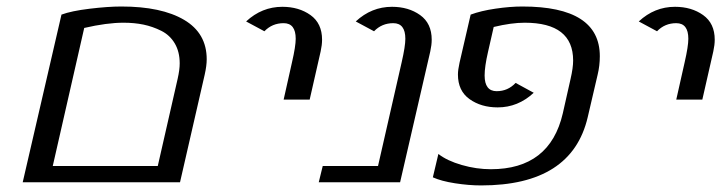

<svg xmlns="http://www.w3.org/2000/svg" viewBox="-20 -560 2216 590"><path d="M168.9 -515.1Q199.2 -526.4 255.6 -533.2Q312 -540 353 -540Q476.1 -540 545.7 -499Q615.2 -458 615.2 -377.9Q615.2 -357.9 608.9 -330.1L533.2 0H49.8ZM238.8 -474.1 142.1 -49.8H464.8L525.9 -317.9Q532.2 -345.7 532.2 -365.2Q532.2 -400.9 517.1 -426.5Q502 -452.1 475.6 -465.3Q449.2 -478.5 420.9 -484.4Q392.6 -490.2 359.9 -490.2Q308.1 -490.2 238.8 -474.1Z M851.6 -253.9 877.4 -369.1Q888.7 -418 888.7 -440.9Q888.7 -488.8 851.6 -488.8Q816.4 -488.8 792.5 -463.9L736.3 -494.1Q784.7 -539.1 847.7 -539.1Q898.4 -539.1 934.1 -513.7Q969.7 -488.3 969.7 -438Q969.7 -421.9 965.3 -401.9L931.6 -253.9Z M1209.5 0H959.5L971.7 -49.8H1141.6L1214.4 -369.1Q1225.6 -418 1225.6 -440.9Q1225.6 -488.8 1188.5 -488.8Q1153.3 -488.8 1129.4 -463.9L1073.2 -494.1Q1121.6 -539.1 1184.6 -539.1Q1235.4 -539.1 1271 -513.7Q1306.6 -488.3 1306.6 -438Q1306.6 -421.9 1302.2 -401.9Z M1816.4 -330.1 1786.1 -200.2Q1737.3 9.8 1458.5 9.8Q1420.4 9.8 1378.2 3.2Q1335.9 -3.4 1310.1 -15.1L1327.1 -86.9Q1354 -65.9 1398.9 -53Q1443.8 -40 1488.3 -40Q1669.9 -40 1709.5 -211.9L1733.4 -317.9Q1741.2 -351.6 1741.2 -374Q1741.2 -490.2 1592.3 -490.2Q1551.3 -490.2 1497.1 -477.1L1479.5 -399.9Q1469.2 -355 1469.2 -328.1Q1469.2 -279.8 1506.3 -279.8Q1540.5 -279.8 1564.5 -305.2L1620.1 -274.9Q1571.8 -230 1509.3 -230Q1458.5 -230 1422.9 -255.4Q1387.2 -280.8 1387.2 -331.1Q1387.2 -345.2 1392.1 -367.2L1426.3 -515.1Q1458 -526.9 1502.7 -533.4Q1547.4 -540 1585.4 -540Q1823.2 -540 1823.2 -387.2Q1823.2 -357.9 1816.4 -330.1Z M2058.1 -253.9 2084 -369.1Q2095.2 -418 2095.2 -440.9Q2095.2 -488.8 2058.1 -488.8Q2022.9 -488.8 1999 -463.9L1942.9 -494.1Q1991.2 -539.1 2054.2 -539.1Q2105 -539.1 2140.6 -513.7Q2176.3 -488.3 2176.3 -438Q2176.3 -421.9 2171.9 -401.9L2138.2 -253.9Z"/></svg>

Font: Pfennig
Style: Italic
Weight: 500
Italic angle: -13°
Version: Version 20120410 ; ttfautohint (v0.8)